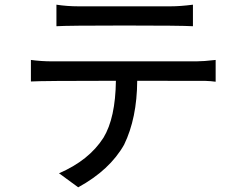

<svg xmlns="http://www.w3.org/2000/svg" viewBox="-20 -756 1040 820"><path d="M314 44 232 -16Q360 -71 422 -168Q473 -252 475 -411Q158 -411 112 -408V-500Q157 -494 202 -494H819Q849 -494 901 -500V-407Q879 -410 858.5 -410.5Q838 -411 566 -411Q565 -251 510 -138Q449 -30 314 44ZM804 -644Q752 -647 512 -647Q267 -647 221 -644V-736Q267 -729 314 -729H709Q750 -729 804 -736Z"/></svg>

Font: LXGW 975 Gothic SC
Style: Regular
Weight: 400
Version: Version 2.01;February 25, 2021